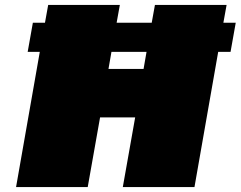

<svg xmlns="http://www.w3.org/2000/svg" viewBox="-20 -757 974 777"><path d="M45 0 141 -547H92L113 -665H162L175 -737H465L452 -665H594L607 -737H897L884 -665H934L913 -547H863L767 0H477L527 -282H385L335 0ZM419 -478H561L573 -547H431Z"/></svg>

Font: Tomorrow ExtraBold
Style: Italic
Weight: 800
Italic angle: -10°
Designer: Tony de Marco, Monica Rizzolli
Foundry: Just in Type
Version: Version 2.002